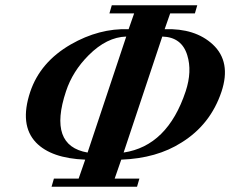

<svg xmlns="http://www.w3.org/2000/svg" viewBox="-20 -710 901 730"><path d="M822 -361Q780 -236 670 -168Q576 -108 441 -103L416 -31H510L501 0H176L185 -31H279L304 -103Q175 -108 117 -168Q53 -235 95 -361Q133 -474 249 -541Q357 -603 469 -599L490 -659H396L405 -690H730L721 -659H627L606 -599Q722 -603 789 -541Q860 -475 822 -361ZM686 -363Q711 -439 692 -500Q671 -569 597 -571L450 -130Q617 -155 686 -363ZM460 -571Q386 -569 317 -500Q256 -439 231 -363Q162 -156 313 -130Z"/></svg>

Font: DG Didot
Style: Bold Italic
Weight: 700
Designer: David Gatwood, Takis Katsoulidis, and George D. Matthiopoulos
Foundry: David Gatwood
Version: Version 1.0